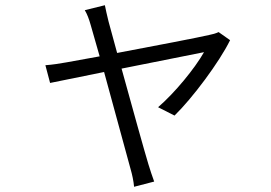

<svg xmlns="http://www.w3.org/2000/svg" viewBox="-20 -628 1040 736"><path d="M862 -474 818 -505C808 -500 793 -496 782 -494C749 -486 573 -452 429 -425L396 -546C390 -571 385 -592 382 -608L305 -589C314 -574 321 -556 328 -531L362 -412L235 -389C206 -384 182 -380 154 -378L172 -310L379 -352L480 18C487 42 492 66 494 88L571 68C564 50 555 21 549 2C536 -40 486 -220 446 -365L762 -428C727 -366 650 -272 586 -217L649 -185C717 -251 821 -390 862 -474Z"/></svg>

Font: Noto Sans HK DemiLight
Style: Regular
Weight: 350
Designer: Ryoko NISHIZUKA 西塚涼子 (kana, bopomofo & ideographs); Paul D. Hunt (Latin, Greek & Cyrillic); Sandoll Communications 산돌커뮤니
Foundry: Adobe
Version: Version 2.004;hotconv 1.0.118;makeotfexe 2.5.65603